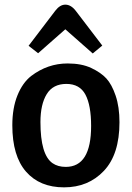

<svg xmlns="http://www.w3.org/2000/svg" viewBox="-20 -791 568 826"><path d="M263 -73Q372 -73 372 -249Q372 -338 347.5 -384Q323 -430 265.5 -430Q208 -430 181 -386Q154 -342 154 -266Q154 -125 206 -89Q229 -73 263 -73ZM33 -252Q33 -326 55 -380.5Q77 -435 114 -464Q185 -518 271 -518Q331 -518 372.5 -498.5Q414 -479 437.5 -453.5Q461 -428 477.5 -379.5Q494 -331 494 -265Q494 -127 427 -56Q360 15 255.5 15Q151 15 92 -52.5Q33 -120 33 -252ZM144 -562 103 -594 218 -745Q238 -771 261 -771Q286 -771 307 -743L420 -595L379 -561L261 -665Z"/></svg>

Font: Bree Serif
Style: Regular
Weight: 400
Designer: Veronika Burian, Jos Scaglione
Foundry: TypeTogether
Version: Version 1.001